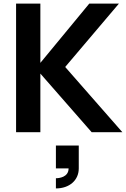

<svg xmlns="http://www.w3.org/2000/svg" viewBox="-20 -740 705 1075"><path d="M70 0H206V-328L493 0H665L345 -365L646 -720H480L206 -388V-720H70ZM293 315C369 315 421 269 421 203V75H293V203H364C364 253 309 258 293 258Z"/></svg>

Font: Eudonet ExtraBold
Style: Regular
Weight: 800
Designer: Mikhail Sharanda
Foundry: Mikhail Sharanda
Version: Version 4.503;Glyphs 3.1.2 (3151)